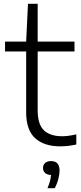

<svg xmlns="http://www.w3.org/2000/svg" viewBox="-20 -760 428 1009"><path d="M296 9Q211.5 9 164.5 -34Q117.5 -77 117.5 -170V-489.5H6.5V-541.5H117.5L127 -740H178V-541.5H371.5V-489.5H178V-180.5Q178 -106 211 -75Q244 -44 307 -44Q338.5 -44 381 -54V-0.5Q338.5 9 296 9ZM229.5 229Q238.5 208 242.8 191.2Q247 174.5 248 159.5Q228 159 217 149Q206 139 206 122.5Q206 106.5 217 96.5Q228 86.5 248 86.5Q293 86.5 293 136Q293 155.5 286.5 180.8Q280 206 267.5 229Z"/></svg>

Font: Encode Sans SemiExpanded SemiExpanded Light
Style: Regular
Weight: 300
Width: 6
Designer: Multiple Designers
Foundry: Impallari Type
Version: Version 3.000; ttfautohint (v1.8.3) -l 8 -r 50 -G 200 -x 14 